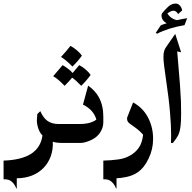

<svg xmlns="http://www.w3.org/2000/svg" viewBox="-60 -801 1075 1076"><path d="M345 -106V0H291Q253 0 236 -7Q238 37 224.5 74.5Q211 112 184 140Q157 168 118.5 183Q80 198 34 198V255H31Q24 234 7 218Q-10 202 -40 204V99Q57 96 113 62Q169 26 178 -42Q162 -57 153.5 -84.5Q145 -112 147 -134Q147 -144 149 -162L166 -178Q183 -139 207.5 -122.5Q232 -106 269 -106Z M335 -544Q352 -535 371 -519Q390 -503 399 -489Q375 -456 346 -428Q312 -463 282 -482Q312 -514 335 -544ZM291 -436Q305 -428 321 -416Q337 -404 347 -392L384 -436Q402 -427 420.5 -411Q439 -395 448 -381Q424 -348 395 -320Q365 -352 344 -366Q331 -349 302 -320Q265 -359 238 -374Q271 -412 291 -436Z M519 -117Q519 -93 509 -72.5Q499 -52 485 -39Q467 -22 439 -11Q411 0 392 0H328Q306 0 290.5 -15.5Q275 -31 275 -53Q275 -75 290.5 -90.5Q306 -106 328 -106H384Q432 -106 460 -119Q472 -124 480 -131Q465 -185 405 -215L434 -321Q473 -294 494 -256Q519 -210 519 -148Z M711 165Q685 183 649.5 190.5Q614 198 593 198V255H590Q583 234 566 218Q549 202 519 204V99Q563 98 602.5 92.5Q642 87 670 70Q700 53 718.5 26Q737 -1 742 -46Q723 -68 698 -86Q673 -104 666 -109Q652 -120 652 -135Q652 -142 654 -146L686 -227Q741 -197 769.5 -142.5Q798 -88 798 -23Q798 36 773 87Q749 139 711 165Z M955 -508 933 -513 939 -442Q951 -310 954 -234Q955 -214 955 -166Q955 -117 952 -96Q948 -61 938 -42Q931 -29 921.5 -16.5Q912 -4 909 0H898Q898 -3 898.5 -13.5Q899 -24 899 -42Q899 -101 893 -168Q887 -245 869 -365Q864 -399 860 -430.5Q856 -462 856 -481Q856 -504 860.5 -517Q865 -530 874 -542L922 -611ZM989 -699 974 -660Q884 -645 820 -612L813 -617L841 -659Q849 -663 858.5 -665.5Q868 -668 874 -671Q872 -672 865 -676.5Q858 -681 851.5 -691Q845 -701 845 -715Q845 -720 848 -726Q861 -743 881 -762Q901 -781 924 -781Q937 -781 945.5 -772.5Q954 -764 957.5 -755Q961 -746 961 -743L938 -722Q933 -732 926 -736.5Q919 -741 914 -741Q901 -741 890 -733.5Q879 -726 878 -726Q897 -695 932 -688Q961 -695 989 -699Z"/></svg>

Font: Katibeh
Style: Regular
Weight: 400
Designer: Arabic design by Kourosh Beigpour, Latin design by Eduardo Tunni, engineering by Lasse Fister
Version: Version 1.000